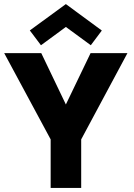

<svg xmlns="http://www.w3.org/2000/svg" viewBox="-38 -920 658 940"><path d="M210 -237.5 -17.5 -660H164L284.5 -408.5L405.5 -660H586L359.5 -237.5V0H210ZM162.5 -698.5 108 -771 284.5 -900 460.5 -770.5 406.5 -698.5 284.5 -788Z"/></svg>

Font: League Spartan Thin
Style: Bold
Weight: 700
Version: Version 2.002